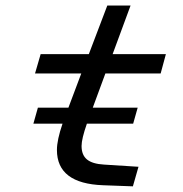

<svg xmlns="http://www.w3.org/2000/svg" viewBox="-20 -658 654 685"><path d="M99.1 -216.8 115.2 -273.9H224.1L270 -396H105L125 -464.8H296.9L362.8 -638.2H445.8L381.8 -464.8H571.8L553.2 -396H356L311 -273.9H471.2L455.1 -216.8H290Q271 -162.6 271 -137.2Q271 -105 290.3 -89.1Q309.6 -73.2 351.1 -70.8L474.1 -63L454.1 6.8L348.1 2.9Q183.1 -2.9 183.1 -123Q183.1 -158.7 203.1 -216.8Z"/></svg>

Font: IntelOne Mono
Style: Italic
Weight: 400
Italic angle: -16°
Designer: Fred Shallcrass
Foundry: Frere-Jones Type LLC
Version: Version 1.200;hotconv 1.1.0;makeotfexe 2.6.0;FJTRelease1.2